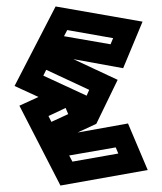

<svg xmlns="http://www.w3.org/2000/svg" viewBox="-20 -567 502 594"><path d="M25 -301 152 -547 421 -500 361 -356 207 -384 344 -320 278 -184 220 -157 376 -185 437 -41 167 7 40 -240 99 -267ZM188 -474 178 -455 322 -430 330 -449ZM114 -333 248 -271 256 -289 123 -351ZM183 -233 130 -208 139 -190 191 -214ZM338 -111 194 -86 204 -67 346 -92Z"/></svg>

Font: Blaka Hollow
Style: Regular
Weight: 400
Designer: Mohamed Gaber
Foundry: Kief Type Foundry
Version: Version 1.003; ttfautohint (v1.8.4.7-5d5b)